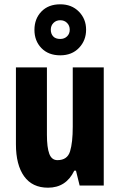

<svg xmlns="http://www.w3.org/2000/svg" viewBox="-20 -862 558 892"><path d="M462 -549V0H350L333 -69H325Q287 10 203 10Q130 10 92 -43Q54 -96 54 -192V-549H198V-236Q198 -177 209 -147.5Q220 -118 247 -118Q293 -118 305.5 -159Q318 -200 318 -273V-549ZM260 -605Q205 -605 172.5 -638.5Q140 -672 140 -723Q140 -775 172.5 -808.5Q205 -842 260 -842Q313 -842 346.5 -808Q380 -774 380 -724Q380 -674 347 -639.5Q314 -605 260 -605ZM260 -681Q279 -681 291.5 -693Q304 -705 304 -724Q304 -743 291.5 -755.5Q279 -768 260 -768Q241 -768 228.5 -755.5Q216 -743 216 -724Q216 -705 227 -693Q238 -681 260 -681Z"/></svg>

Font: Noto Sans Sinhala ExtraCondensed ExtraBold
Style: Regular
Weight: 800
Width: 2
Designer: Jelle Bosma - Monotype Design Team
Foundry: Monotype Imaging Inc.
Version: Version 2.006; ttfautohint (v1.8.4.7-5d5b)